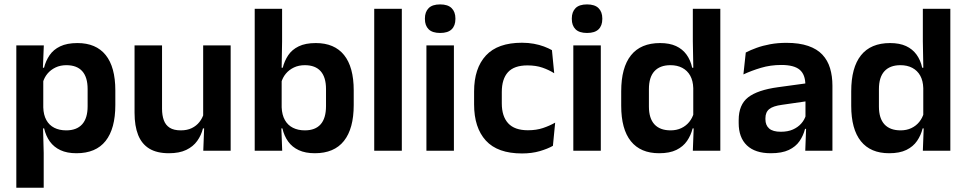

<svg xmlns="http://www.w3.org/2000/svg" viewBox="-20 -702 4500 894"><path d="M336 11.5Q292 11.5 261.5 -2.8Q231 -17 212.2 -43Q193.5 -69 185.5 -104H149L181.5 -202Q182.5 -167 195.8 -143Q209 -119 232.8 -107Q256.5 -95 288.5 -95Q337 -95 362.5 -123.2Q388 -151.5 388 -207V-287.5Q388 -342.5 363 -370.5Q338 -398.5 289 -398.5Q261 -398.5 238.5 -387.8Q216 -377 201 -359Q186 -341 179.5 -317.5L149.5 -386.5H185Q193 -418.5 210.8 -444.8Q228.5 -471 260.2 -486.2Q292 -501.5 340.5 -501.5Q427 -501.5 472 -445.8Q517 -390 517 -281V-213Q517 -103 471.8 -45.8Q426.5 11.5 336 11.5ZM56 172V-490.5H184L179 -366L181.5 -343.5V-147L180 -124L183.5 10.5V172Z M734.5 -490.5V-195.5Q734.5 -165 742.8 -142.2Q751 -119.5 770.2 -107.2Q789.5 -95 822 -95Q851.5 -95 873 -105.5Q894.5 -116 908.5 -133.8Q922.5 -151.5 929 -173.5L949 -104H925Q917 -72 898.2 -45.8Q879.5 -19.5 847.2 -4Q815 11.5 766.5 11.5Q710.5 11.5 675.2 -10Q640 -31.5 623.2 -73.5Q606.5 -115.5 606.5 -177V-490.5ZM1054 -490.5V0H926.5L931 -119L926 -129.5V-490.5Z M1446 11.5Q1402 11.5 1371.2 -2.8Q1340.5 -17 1321.8 -43Q1303 -69 1295 -104H1258.5L1291.5 -202Q1293 -167 1306.5 -143Q1320 -119 1344 -107Q1368 -95 1399.5 -95Q1448 -95 1473 -123.2Q1498 -151.5 1498 -208V-287.5Q1498 -342.5 1473 -370.5Q1448 -398.5 1399.5 -398.5Q1371 -398.5 1348.5 -387.8Q1326 -377 1311 -359Q1296 -341 1289.5 -317.5L1260.5 -386.5H1296.5Q1304.5 -418.5 1322 -444.8Q1339.5 -471 1370.8 -486.2Q1402 -501.5 1450.5 -501.5Q1537 -501.5 1582 -445.8Q1627 -390 1627 -281V-213Q1627 -103 1581.5 -45.8Q1536 11.5 1446 11.5ZM1166 0V-661H1293.5V-510L1291 -360.5L1291.5 -345V-150.5L1289.5 -120L1294 0Z M1722.5 0V-661H1851V0Z M1965.5 0V-490.5H2093.5V0ZM2029.5 -548.5Q1993 -548.5 1975.8 -565.8Q1958.5 -583 1958.5 -613.5V-616Q1958.5 -646.5 1975.8 -664Q1993 -681.5 2029.5 -681.5Q2065.5 -681.5 2083 -664Q2100.5 -646.5 2100.5 -616V-613.5Q2100.5 -582.5 2083 -565.5Q2065.5 -548.5 2029.5 -548.5Z M2410.5 12.5Q2297 12.5 2242.2 -47.5Q2187.5 -107.5 2187.5 -216V-276Q2187.5 -384 2242.5 -443.5Q2297.5 -503 2410.5 -503Q2440 -503 2465.8 -498.2Q2491.5 -493.5 2512.8 -485.5Q2534 -477.5 2550 -468.5L2560.5 -361Q2536 -376.5 2505.8 -387Q2475.5 -397.5 2436 -397.5Q2374 -397.5 2345.2 -365.8Q2316.5 -334 2316.5 -273.5V-220.5Q2316.5 -160.5 2346.2 -128Q2376 -95.5 2438 -95.5Q2477.5 -95.5 2508 -105.8Q2538.5 -116 2565 -131L2554.5 -23Q2530 -9 2493 1.8Q2456 12.5 2410.5 12.5Z M2649.5 0V-490.5H2777.5V0ZM2713.5 -548.5Q2677 -548.5 2659.8 -565.8Q2642.5 -583 2642.5 -613.5V-616Q2642.5 -646.5 2659.8 -664Q2677 -681.5 2713.5 -681.5Q2749.5 -681.5 2767 -664Q2784.5 -646.5 2784.5 -616V-613.5Q2784.5 -582.5 2767 -565.5Q2749.5 -548.5 2713.5 -548.5Z M3049 11.5Q2962.5 11.5 2917.5 -44.5Q2872.5 -100.5 2872.5 -209.5V-277Q2872.5 -387.5 2918 -444.5Q2963.5 -501.5 3053.5 -501.5Q3097.5 -501.5 3127.8 -487.5Q3158 -473.5 3176.8 -447.5Q3195.5 -421.5 3203 -386.5H3240.5L3208 -291.5Q3207 -326 3193.8 -349.8Q3180.5 -373.5 3157 -386Q3133.5 -398.5 3101.5 -398.5Q3053 -398.5 3027.2 -370.5Q3001.5 -342.5 3001.5 -287V-206Q3001.5 -151 3027.2 -123Q3053 -95 3102.5 -95Q3130.5 -95 3152.5 -105.5Q3174.5 -116 3189.2 -134.2Q3204 -152.5 3210.5 -175.5L3241 -104H3205Q3197 -72 3179 -45.8Q3161 -19.5 3129.5 -4Q3098 11.5 3049 11.5ZM3206 0 3210.5 -120 3208 -148.5V-349L3208.5 -369.5L3206 -510V-661H3334V0Z M3729.5 0 3734 -120 3730.5 -131V-284.5L3730 -306.5Q3730 -354.5 3703.8 -377Q3677.5 -399.5 3618 -399.5Q3567.5 -399.5 3523.2 -386.2Q3479 -373 3441.5 -355.5L3452.5 -457.5Q3474.5 -469 3502.8 -479.2Q3531 -489.5 3566 -496Q3601 -502.5 3641.5 -502.5Q3701.5 -502.5 3743 -488.2Q3784.5 -474 3809.2 -447.5Q3834 -421 3845 -384.2Q3856 -347.5 3856 -303V0ZM3569 11.5Q3496 11.5 3457.8 -25Q3419.5 -61.5 3419.5 -129V-143Q3419.5 -214.5 3463.5 -248.8Q3507.5 -283 3603 -296L3742 -315L3749.5 -232.5L3621.5 -214Q3579.5 -208.5 3561.8 -194Q3544 -179.5 3544 -151.5V-146.5Q3544 -119 3561.2 -103.8Q3578.5 -88.5 3615.5 -88.5Q3648.5 -88.5 3672 -99Q3695.5 -109.5 3710.8 -126.8Q3726 -144 3732.5 -165.5L3750.5 -102H3728.5Q3720.5 -70.5 3702.8 -44.8Q3685 -19 3653 -3.8Q3621 11.5 3569 11.5Z M4120 11.5Q4033.5 11.5 3988.5 -44.5Q3943.5 -100.5 3943.5 -209.5V-277Q3943.5 -387.5 3989 -444.5Q4034.5 -501.5 4124.5 -501.5Q4168.5 -501.5 4198.8 -487.5Q4229 -473.5 4247.8 -447.5Q4266.5 -421.5 4274 -386.5H4311.5L4279 -291.5Q4278 -326 4264.8 -349.8Q4251.5 -373.5 4228 -386Q4204.5 -398.5 4172.5 -398.5Q4124 -398.5 4098.2 -370.5Q4072.5 -342.5 4072.5 -287V-206Q4072.5 -151 4098.2 -123Q4124 -95 4173.5 -95Q4201.5 -95 4223.5 -105.5Q4245.5 -116 4260.2 -134.2Q4275 -152.5 4281.5 -175.5L4312 -104H4276Q4268 -72 4250 -45.8Q4232 -19.5 4200.5 -4Q4169 11.5 4120 11.5ZM4277 0 4281.5 -120 4279 -148.5V-349L4279.5 -369.5L4277 -510V-661H4405V0Z"/></svg>

Font: Anek Telugu SemiBold
Style: Regular
Weight: 600
Designer: Omkar Bhoir (Telugu), Yesha Goshar (Latin)
Foundry: Ek Type
Version: Version 1.003